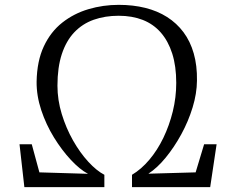

<svg xmlns="http://www.w3.org/2000/svg" viewBox="-20 -772 974 792"><path d="M80.5 0 60.5 -177H111L142.5 -61L343 -55Q309 -73 272 -112.8Q235 -152.5 202.5 -205.2Q170 -258 150.2 -317.5Q130.5 -377 131 -435Q132.5 -520.5 160.8 -580.8Q189 -641 237 -678.8Q285 -716.5 345 -734.2Q405 -752 469.5 -752Q529 -752 579.2 -739.5Q629.5 -727 669.2 -701.8Q709 -676.5 737 -639Q765 -601.5 779.2 -551.5Q793.5 -501.5 792.5 -439.5Q792 -386 774.5 -328.8Q757 -271.5 727.8 -218Q698.5 -164.5 663.5 -121.8Q628.5 -79 592 -55.5L787 -61L822 -177H873.5L847 0H524.5V-51Q562.5 -73.5 595.8 -112.8Q629 -152 653.8 -203.2Q678.5 -254.5 692.8 -312.5Q707 -370.5 707 -430Q707 -499 690.5 -550.8Q674 -602.5 643.5 -637.5Q613 -672.5 569 -689.8Q525 -707 469.5 -707Q413 -707 366.5 -690.5Q320 -674 286.5 -638.8Q253 -603.5 235 -548.8Q217 -494 217 -418.5Q217 -359.5 234.8 -301.5Q252.5 -243.5 281.2 -192.8Q310 -142 344.2 -104.8Q378.5 -67.5 410.5 -51V0Z"/></svg>

Font: Merriweather 28pt Light
Style: Regular
Weight: 300
Version: Version 2.100